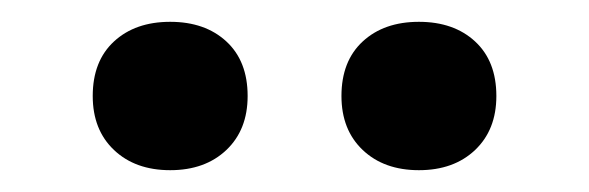

<svg xmlns="http://www.w3.org/2000/svg" viewBox="-20 -948 540 176"><path d="M136 -792Q104 -792 84.5 -810.5Q65 -829 65 -860Q65 -892 84.5 -910Q104 -928 136 -928Q168 -928 187.5 -910Q207 -892 207 -860Q207 -829 187.5 -810.5Q168 -792 136 -792ZM364 -792Q332 -792 312.5 -810.5Q293 -829 293 -860Q293 -892 312.5 -910Q332 -928 364 -928Q396 -928 415.5 -910Q435 -892 435 -860Q435 -829 415.5 -810.5Q396 -792 364 -792Z"/></svg>

Font: M PLUS Code Latin
Style: Regular
Weight: 400
Designer: Coji Morishita
Foundry: UNDERFOREST DESIGN
Version: Version 1.002; ttfautohint (v1.8.3)